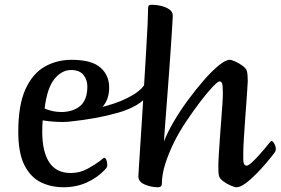

<svg xmlns="http://www.w3.org/2000/svg" viewBox="-20 -776 1182 809"><path d="M248 13Q196 13 153 -7.5Q110 -28 83.5 -79Q57 -130 57 -221Q57 -334 87.5 -400.5Q118 -467 169 -495.5Q220 -524 281 -524Q366 -524 403 -491.5Q440 -459 440 -407Q440 -355 409.5 -323Q379 -291 334 -276.5Q289 -262 245 -262Q221 -262 198.5 -264Q176 -266 160 -269Q159 -263 158.5 -248Q158 -233 158 -221Q158 -137 187.5 -92Q217 -47 278 -47Q317 -47 350 -65.5Q383 -84 400 -97Q416 -111 419 -111Q425 -111 428.5 -101.5Q432 -92 432 -80Q432 -76 430 -71.5Q428 -67 422 -61Q390 -27 345.5 -7Q301 13 248 13ZM243 -304Q292 -306 320 -331.5Q348 -357 348 -412Q348 -440 331.5 -460.5Q315 -481 279 -481Q241 -481 210 -444Q179 -407 168 -320Q171 -316 193 -310Q215 -304 243 -304Z M277 -264Q270 -264 268.5 -274Q267 -284 269 -295Q271 -306 277 -306Q355 -310 425 -329Q495 -348 542 -377Q589 -406 599 -441Q601 -450 609 -441.5Q617 -433 618.5 -415Q620 -397 605 -376Q567 -327 479 -301.5Q391 -276 277 -264Z M645 13Q617 13 590 1.5Q563 -10 563 -33Q563 -39 565.5 -75.5Q568 -112 571.5 -169Q575 -226 579.5 -294Q584 -362 588 -432Q592 -502 596 -565Q600 -628 602 -675Q604 -722 604 -742Q604 -749 607 -752.5Q610 -756 620 -756Q639 -756 659.5 -751Q680 -746 694 -736Q708 -726 708 -710Q708 -703 706 -671.5Q704 -640 701 -593Q698 -546 694 -492Q690 -438 686 -384.5Q682 -331 678.5 -286Q675 -241 673 -212.5Q671 -184 671 -180Q685 -217 711.5 -262.5Q738 -308 771.5 -353.5Q805 -399 839 -438Q873 -477 902 -500.5Q931 -524 948 -524Q955 -524 971 -517Q987 -510 1002 -499Q1017 -488 1020 -477Q1022 -470 1023 -459.5Q1024 -449 1024 -434Q1023 -412 1020 -370.5Q1017 -329 1013.5 -281.5Q1010 -234 1007.5 -192.5Q1005 -151 1005 -129Q1004 -96 1007.5 -87Q1011 -78 1020 -78Q1026 -78 1039 -89.5Q1052 -101 1067.5 -118Q1083 -135 1096 -150.5Q1109 -166 1116 -175Q1122 -182 1124 -182Q1129 -182 1135.5 -171Q1142 -160 1142 -149Q1142 -139 1137 -133Q1126 -118 1105.5 -93.5Q1085 -69 1061 -44.5Q1037 -20 1014.5 -3.5Q992 13 976 13Q969 13 952.5 6Q936 -1 921 -12Q906 -23 903 -34Q901 -41 900.5 -51.5Q900 -62 900 -77Q900 -94 902 -125Q904 -156 906.5 -193.5Q909 -231 912 -268Q915 -305 917 -335.5Q919 -366 919 -382Q919 -415 916 -424Q913 -433 905 -433Q898 -433 876 -410Q854 -387 825 -349Q796 -311 766 -266.5Q736 -222 714 -178Q690 -129 676 -84.5Q662 -40 662 -1Q662 13 645 13Z"/></svg>

Font: BriemHand
Style: Regular
Weight: 400
Designer: Gunnlaugur SE Briem, Eben Sorkin
Foundry: Sorkin Type
Version: Version 1.001; ttfautohint (v1.8.4.7-5d5b)